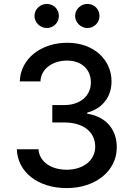

<svg xmlns="http://www.w3.org/2000/svg" viewBox="-20 -957 684 987"><path d="M323.2 9.9C471.6 9.9 580.6 -78.8 580.3 -199.6C580.6 -291.5 524.9 -357.6 428.3 -372.5V-378.2C504.3 -397.7 553.6 -457.4 553.3 -539.1C553.6 -646 465.9 -737.2 326 -737.2C192.5 -737.2 85.2 -656.6 81.7 -538.4H187.9C190.3 -605.1 253.2 -645.6 324.6 -645.6C398.8 -645.6 447.4 -600.5 447.1 -533.4C447.4 -463.1 391 -416.9 310.4 -416.9H248.9V-327.4H310.4C411.2 -327.4 469.5 -276.3 469.5 -203.1C469.5 -132.5 408 -84.5 322.4 -84.5C243.6 -84.5 182.2 -125 177.9 -189.6H66.4C71 -71 176.1 9.9 323.2 9.9ZM157.3 -874.6C157.3 -841.6 186.8 -812.9 220.2 -812.9C255.7 -812.9 282.7 -841.6 282.7 -874.6C282.7 -909.8 255.7 -936.8 220.2 -936.8C186.8 -936.8 157.3 -909.8 157.3 -874.6ZM366.1 -874.6C366.1 -841.6 395.6 -812.9 429 -812.9C464.5 -812.9 491.5 -841.6 491.5 -874.6C491.5 -909.8 464.5 -936.8 429 -936.8C395.6 -936.8 366.1 -909.8 366.1 -874.6Z"/></svg>

Font: Margiela Sans Medium
Style: Regular
Weight: 500
Designer: Stefan Endress, Andreas Faust
Version: Version 1.100;FEAKit 1.0